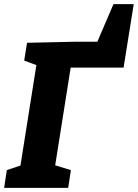

<svg xmlns="http://www.w3.org/2000/svg" viewBox="-26 -909 667 929"><path d="M523 -889 445 -707H334L105 -702L91 -616L150 -594L73 -108L7 -86L-6 0H304L317 -86L241 -109L316 -582H572L621 -889Z"/></svg>

Font: Bitter Pro ExtraBold
Style: Italic
Weight: 800
Italic angle: -9°
Designer: Sol Matas, and Bitter project Authors
Foundry: Sol Matas
Version: Version 1.010